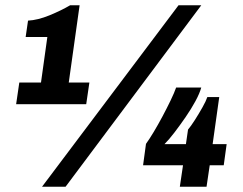

<svg xmlns="http://www.w3.org/2000/svg" viewBox="-20 -706 918 726"><path d="M41 -312 53 -394H135L159 -566H77L86 -628Q123 -630 167 -648Q211 -666 245 -686H281L240 -394H318L306 -312ZM139 0 655 -686H741L228 0ZM660 0 672 -81H521L532 -162Q545 -180 561.5 -207.5Q578 -235 594.5 -266Q611 -297 625 -326Q639 -355 646 -375H741Q735 -353 719 -323.5Q703 -294 682 -263.5Q661 -233 640 -205.5Q619 -178 602 -161H683L691 -216Q702 -229 717 -252.5Q732 -276 745.5 -300Q759 -324 764 -339H809L784 -161H837L826 -81H773L761 0Z"/></svg>

Font: Chivo Medium Black
Style: Italic
Weight: 900
Italic angle: -8.05°
Version: Version 2.002